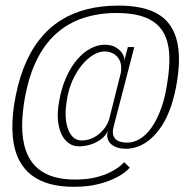

<svg xmlns="http://www.w3.org/2000/svg" viewBox="-20 -684 708 702"><path d="M248.5 -1Q296.5 -1 332.5 -9.2Q368.5 -17.5 394.2 -29.5Q420 -41.5 434.8 -53Q449.5 -64.5 454.5 -71L434 -91Q431 -87 418.8 -76.8Q406.5 -66.5 384.5 -55Q362.5 -43.5 330 -35.5Q297.5 -27.5 253.5 -27.5Q212 -27.5 178.2 -37Q144.5 -46.5 119.8 -66.8Q95 -87 80.2 -119.5Q65.5 -152 62 -197.2Q58.5 -242.5 67 -302Q80.5 -392.5 110.2 -456.2Q140 -520 184 -559.8Q228 -599.5 284.2 -618Q340.5 -636.5 406.5 -636.5Q456.5 -636.5 492.5 -626.5Q528.5 -616.5 552 -596.2Q575.5 -576 587 -545.5Q598.5 -515 599.2 -474.5Q600 -434 592 -384Q584 -327.5 568.5 -285.8Q553 -244 533.5 -216.8Q514 -189.5 491.2 -176Q468.5 -162.5 445 -162.5Q426.5 -162.5 413.2 -168.2Q400 -174 395 -186.8Q390 -199.5 395.5 -221L471 -512H447.5L434.5 -462.5Q436 -473.5 428.2 -487Q420.5 -500.5 404 -510.5Q387.5 -520.5 362.5 -520.5Q337.5 -520.5 311.2 -506.8Q285 -493 262 -466.2Q239 -439.5 221.8 -400.8Q204.5 -362 196 -312.5Q189 -274 192 -243.8Q195 -213.5 205.2 -192.5Q215.5 -171.5 231.8 -160.2Q248 -149 268 -149Q291.5 -149 312.8 -156Q334 -163 350.5 -175.8Q367 -188.5 374.5 -205.5Q370 -190 373.5 -177.5Q377 -165 386.5 -156.8Q396 -148.5 410 -144.2Q424 -140 440.5 -140Q463.5 -140 486.8 -149Q510 -158 531.5 -176.8Q553 -195.5 571.8 -224.2Q590.5 -253 604.5 -293Q618.5 -333 627 -384.5Q638.5 -454 632 -506.5Q625.5 -559 600.2 -594Q575 -629 528.5 -646.2Q482 -663.5 413.5 -663.5Q351.5 -663.5 298.2 -650.2Q245 -637 201.2 -609.2Q157.5 -581.5 123.5 -538.2Q89.5 -495 66.2 -435Q43 -375 31 -297.5Q22 -233 26.8 -184Q31.5 -135 49.2 -100Q67 -65 95.8 -43.2Q124.5 -21.5 163.2 -11.2Q202 -1 248.5 -1ZM278.5 -170.5Q256 -170.5 241.2 -189Q226.5 -207.5 221.8 -239.8Q217 -272 224 -315Q230 -357 245.5 -390.8Q261 -424.5 281 -448Q301 -471.5 322.2 -483.8Q343.5 -496 362.5 -496Q382 -496 397.2 -486.2Q412.5 -476.5 419.2 -459Q426 -441.5 421.5 -416.5L379.5 -249.5Q370 -217 341.5 -193.8Q313 -170.5 278.5 -170.5Z"/></svg>

Font: Anybody SemiCondensed ExtraLight
Style: Italic
Weight: 250
Width: 4
Italic angle: -10°
Version: Version 1.113;gftools[0.9.25]